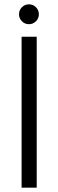

<svg xmlns="http://www.w3.org/2000/svg" viewBox="-20 -869 269 889"><path d="M150 -699V0H80V-699ZM68 -803Q68 -822 81.5 -835.5Q95 -849 114 -849Q133 -849 146.5 -835.5Q160 -822 160 -803Q160 -784 146.5 -770.5Q133 -757 114 -757Q95 -757 81.5 -770.5Q68 -784 68 -803Z"/></svg>

Font: Poppins-Tabular Light
Style: Regular
Weight: 300
Designer: Ninad Kale (Devanagari), Jonny Pinhorn (Latin)
Foundry: Indian Type Foundry
Version: Version 4.004